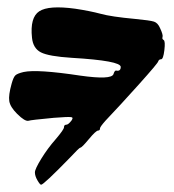

<svg xmlns="http://www.w3.org/2000/svg" viewBox="-20 -752 478 528"><path d="M76 -278Q76 -287 93.5 -315.5Q111 -344 133 -369Q156 -396 156 -402Q156 -409 162 -409Q168 -409 177 -421Q183 -430 174 -430Q167 -431 128 -428Q64 -422 59 -420Q49 -417 27 -439Q8 -458 5.5 -474Q3 -490 12 -522Q17 -540 22.5 -545Q28 -550 45 -554Q82 -562 201 -544Q286 -532 292 -548Q295 -558 299 -558Q312 -555 312 -568Q312 -585 177 -593Q114 -597 92.5 -608Q71 -619 68 -648Q62 -704 88 -721Q114 -738 187 -728Q227 -722 257 -714Q286 -706 351 -700Q393 -696 403.5 -692.5Q414 -689 420 -675Q429 -656 427 -650Q425 -645 430 -642Q435 -639 432 -614Q429 -589 423 -589Q417 -589 415 -583Q414 -578 362 -520Q310 -462 270 -420Q255 -403 255 -399Q255 -393 250 -393Q244 -393 224 -369Q205 -346 201 -346Q198 -346 172 -318Q100 -244 93 -244Q90 -244 83 -256Q76 -268 76 -278Z"/></svg>

Font: Lilach
Style: Regular
Weight: 400
Version: Version 1.0